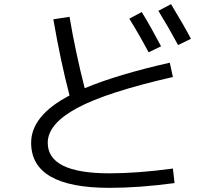

<svg xmlns="http://www.w3.org/2000/svg" viewBox="-20 -855 1040 925"><path d="M603 -765 663 -797Q708 -723 756 -632L696 -603Q653 -684 603 -765ZM743 -803 804 -835Q867 -731 900 -668L838 -638Q792 -723 743 -803ZM813 -484Q493 -411 351.5 -334.5Q210 -258 210 -167Q210 -20 507 -20Q644 -20 813 -43L821 27Q651 50 507 50Q130 50 130 -167Q130 -298 315 -395Q272 -559 237 -762L315 -774Q343 -607 388 -430Q546 -496 798 -553Z"/></svg>

Font: M PLUS 1p
Style: Regular
Weight: 400
Version: Version 1.062